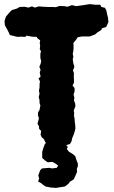

<svg xmlns="http://www.w3.org/2000/svg" viewBox="-20 -706 556 937"><path d="M266 22 250 16 235 11 217 8 212 2 200 -14 195 -26 183 -37 178 -49 181 -67 171 -77 170 -90 163 -102 167 -117 170 -129 165 -144 166 -158 173 -170 177 -191 173 -203V-216L169 -233L173 -248L170 -264L173 -279V-295L175 -309L168 -323L178 -332L174 -352L178 -365L172 -380L178 -394L181 -407L177 -423V-444L180 -456L174 -466L176 -482L174 -496L176 -509L163 -519L159 -526L136 -527L110 -532L103 -526L83 -527L65 -526L28 -535L23 -547L17 -559L4 -582L2 -603L9 -625L20 -638L26 -645L38 -657L62 -664L76 -672L100 -673L119 -669L136 -675L150 -669L170 -675L191 -673L214 -672H236L252 -671L271 -677L294 -676L309 -673L331 -681L351 -676L373 -679L394 -682L418 -686L444 -683H469L475 -672L492 -668L499 -655L504 -631L507 -620L509 -598L498 -574L477 -568L475 -560L457 -549L444 -538L418 -528H403H379L359 -524L352 -513L338 -496L339 -484V-471L338 -458L335 -443L338 -429L335 -417L338 -397L343 -380L336 -362L341 -349L340 -333L341 -320V-302L334 -289L344 -276V-260L339 -245L343 -229L341 -216L347 -200L348 -187L340 -167L342 -154L341 -141L344 -127L345 -110L347 -98L348 -79L345 -66L341 -53L337 -43L332 -31L329 -16L321 -3L304 2L291 14L287 17ZM253 211 227 209 202 204 189 195 181 188 166 180 171 165 167 150 176 125 185 116 221 113 234 116 257 113 264 102 249 91 235 84 213 86 201 78 186 65V35L192 15L200 -6L225 -9L234 -12L259 -22L283 -19L299 -14L301 0L311 11L306 21L316 34L337 47L348 57L351 69L360 93V105L355 118L356 133L347 154L340 169L321 181L315 190L297 204L272 208Z"/></svg>

Font: Winky Rough
Style: Bold
Weight: 700
Designer: Simon Atzbach
Foundry: typofactur
Version: Version 1.206; ttfautohint (v1.8.4.7-5d5b)